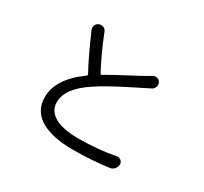

<svg xmlns="http://www.w3.org/2000/svg" viewBox="-157 -987 1313 1234"><g transform="rotate(30 500.0 -369.5)"><path d="M713.9 -642.6Q724.6 -649.4 736.3 -649.4Q740.2 -649.4 744.1 -648.4Q760.7 -645.5 769.5 -631.8Q775.4 -621.1 775.4 -610.4Q775.4 -604.5 774.4 -599.6Q769.5 -582 754.9 -573.2Q741.2 -566.4 714.8 -552.7Q703.1 -546.9 655.3 -522.9Q607.4 -499 574.2 -481.9Q541 -464.8 494.1 -438.5Q447.3 -412.1 414.1 -389.6Q266.6 -293.9 266.6 -190.4Q266.6 -127 326.2 -91.8Q385.7 -56.6 501 -56.6Q645.5 -56.6 774.4 -81.1Q778.3 -82 782.2 -82Q793.9 -82 804.7 -74.2Q818.4 -63.5 818.4 -45.9Q818.4 -26.4 805.7 -11.7Q793 2.9 773.4 5.9Q647.5 23.4 504.9 23.4Q433.6 23.4 376.5 11.7Q319.3 0 275.4 -23.4Q231.4 -46.9 207.5 -86.9Q183.6 -127 183.6 -180.7Q183.6 -315.4 346.7 -432.6Q354.5 -438.5 350.6 -446.3Q300.8 -536.1 227.5 -704.1Q224.6 -711.9 224.6 -720.7Q224.6 -728.5 227.5 -736.3Q234.4 -752 251 -758.8Q258.8 -761.7 266.6 -761.7Q274.4 -761.7 283.2 -758.8Q298.8 -752 305.7 -735.4Q357.4 -603.5 418 -490.2Q422.9 -482.4 431.6 -487.3Q483.4 -518.6 572.3 -564.9Q661.1 -611.3 676.8 -621.1Q699.2 -633.8 713.9 -642.6Z"/></g></svg>

Font: Gen Jyuu GothicX Regular
Style: Regular
Weight: 400
Designer: [Source Han Sans]
Ryoko NISHIZUKA  (kana & ideographs); Paul D. Hunt (Latin, Greek & Cyrillic); Wenlong ZHANG  (bopomofo
Version: Version 1.002.20150607